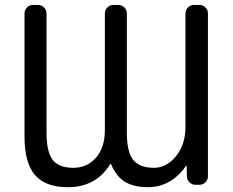

<svg xmlns="http://www.w3.org/2000/svg" viewBox="-20 -775 951 784"><path d="M433.6 -104.5Q432.6 -105.5 431.2 -105.5Q429.7 -105.5 429.7 -104.5Q372.1 -10.7 257.8 -10.7Q256.8 -10.7 255.9 -10.7Q166 -10.7 123 -60.1Q80.1 -109.4 80.1 -217.8V-720.7Q80.1 -734.4 90.3 -744.6Q100.6 -754.9 115.2 -754.9H134.8Q149.4 -754.9 159.7 -744.6Q169.9 -734.4 169.9 -720.7V-234.4Q169.9 -154.3 195.3 -122.1Q220.7 -89.8 279.3 -89.8Q335.9 -89.8 372.1 -131.3Q408.2 -172.9 408.2 -244.1V-720.7Q408.2 -734.4 418.5 -744.6Q428.7 -754.9 443.4 -754.9H462.9Q477.5 -754.9 487.8 -744.6Q498 -734.4 498 -720.7V-234.4Q498 -154.3 523.9 -122.1Q549.8 -89.8 608.4 -89.8Q660.2 -89.8 698.7 -137.2Q737.3 -184.6 737.3 -257.8V-720.7Q737.3 -734.4 747.6 -744.6Q757.8 -754.9 771.5 -754.9H794.9Q808.6 -754.9 818.8 -744.6Q829.1 -734.4 829.1 -720.7V-54.7Q829.1 -41 818.8 -30.8Q808.6 -20.5 794.9 -20.5H777.3Q763.7 -20.5 753.4 -30.8Q743.2 -41 743.2 -54.7L742.2 -97.7Q742.2 -98.6 741.2 -99.1Q740.2 -99.6 740.2 -98.6Q717.8 -64.5 682.6 -40Q637.7 -10.7 585 -10.7Q522.5 -10.7 484.4 -36.1Q452.1 -59.6 433.6 -104.5Z"/></svg>

Font: Gen Jyuu GothicL Regular
Style: Regular
Weight: 400
Designer: [Source Han Sans]
Ryoko NISHIZUKA  (kana & ideographs); Paul D. Hunt (Latin, Greek & Cyrillic); Wenlong ZHANG  (bopomofo
Version: Version 1.002.20150607